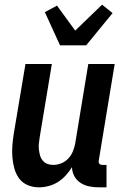

<svg xmlns="http://www.w3.org/2000/svg" viewBox="-20 -794 540 822"><path d="M146 8Q121 8 98.5 -1.5Q76 -11 62 -30Q48 -49 41.5 -72.5Q35 -96 33 -121Q31 -146 33 -171.5Q35 -197 39 -222L89 -520H202L150 -207Q148 -193 146.5 -180Q145 -167 146.5 -154Q148 -141 151.5 -128.5Q155 -116 163 -106.5Q171 -97 182.5 -92.5Q194 -88 208 -88Q225 -88 242.5 -95Q260 -102 272.5 -115.5Q285 -129 292 -146Q299 -163 302 -180L358 -520H471L403 -108Q402 -104 402.5 -100Q403 -96 405.5 -93Q408 -90 411.5 -89Q415 -88 419 -88H436V8H403Q382 8 362 4Q342 0 325 -11Q308 -22 298.5 -39.5Q289 -57 288 -78Q276 -59 261 -42.5Q246 -26 227.5 -14.5Q209 -3 188 2.5Q167 8 146 8ZM237 -600 172 -742 224 -770 302 -663 417 -774 462 -738 349 -600Z"/></svg>

Font: Iosevka Curly
Style: Bold Italic
Weight: 700
Italic angle: -9°
Monospace: yes
Designer: Belleve Invis
Foundry: Belleve Invis
Version: Version 22.1.2; ttfautohint (v1.8.4)